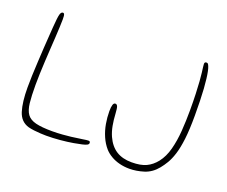

<svg xmlns="http://www.w3.org/2000/svg" viewBox="-108 -787 1165 985"><g transform="rotate(20 474.5 -295.0)"><path d="M120.5 5Q75.5 -8 60.2 -56.8Q45 -105.5 45 -185.5Q45 -213 46.2 -249.8Q47.5 -286.5 49.8 -326.8Q52 -367 54.2 -405Q56.5 -443 58.8 -473.2Q61 -503.5 62 -519.5Q66 -575 70.5 -591.2Q75 -607.5 85 -607.5Q89.5 -607.5 91.8 -603.8Q94 -600 94.8 -592.8Q95.5 -585.5 95.5 -574.5Q95.5 -557 94.2 -531Q93 -505 91.2 -474Q89.5 -443 87.2 -408.8Q85 -374.5 83.2 -340Q81.5 -305.5 80.2 -272.8Q79 -240 79 -211.5Q79 -151.5 83.2 -113.2Q87.5 -75 102.5 -54.2Q117.5 -33.5 150.2 -25.2Q183 -17 240 -17Q269.5 -17 296.5 -19.2Q323.5 -21.5 341.5 -23.5Q382 -28.5 402.5 -32Q423 -35.5 431.5 -35.5Q437.5 -35.5 439.8 -33.2Q442 -31 442 -25.5Q442 -19 434 -14.5Q426 -10 409 -6.2Q392 -2.5 365 2.5Q333 8 294.5 11.5Q256 15 219 15Q207 15 188.5 14Q170 13 151.8 10.8Q133.5 8.5 120.5 5ZM677.5 28.5Q649.5 28.5 623.8 22Q598 15.5 577 3.2Q556 -9 541.5 -25Q520 -49.5 506.5 -80.8Q493 -112 487 -146.2Q481 -180.5 481 -214Q481 -226 482 -234.8Q483 -243.5 485 -249.5Q487 -255.5 490 -258.2Q493 -261 497.5 -261Q505.5 -261 509.5 -251.5Q513.5 -242 515 -214.5Q517 -178 522.5 -148.8Q528 -119.5 539 -94.5Q559.5 -49.5 593.5 -28Q627.5 -6.5 677.5 -6.5Q727 -6.5 757 -20.8Q787 -35 810 -64Q835.5 -96.5 848 -143.8Q860.5 -191 864.5 -246.8Q868.5 -302.5 868.5 -359.5Q868.5 -411.5 867 -450.2Q865.5 -489 863.5 -516.5Q861.5 -544 859.2 -562Q857 -580 855.5 -590.8Q854 -601.5 854 -607.5Q854 -613 856 -615.5Q858 -618 860.5 -618.5Q863 -619 865 -619Q870.5 -619 873.2 -615.2Q876 -611.5 879 -604Q883 -594.5 886.2 -578.8Q889.5 -563 892.2 -540.5Q895 -518 897 -488.5Q899 -459 900 -422.8Q901 -386.5 901 -342.5Q901 -266 894.8 -214.2Q888.5 -162.5 877.8 -128.8Q867 -95 853.8 -72.8Q840.5 -50.5 826.5 -33.5Q797 3 756.5 15.8Q716 28.5 677.5 28.5Z"/></g></svg>

Font: Gluten Thin Thin
Style: Regular
Weight: 250
Version: Version 1.300